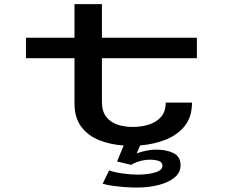

<svg xmlns="http://www.w3.org/2000/svg" viewBox="-20 -678 1140 906"><path d="M331.5 -190.5V-403.5H102.5V-500H331.5V-658.5H461V-500H909V-403.5H461V-197Q461 -153 480.8 -127.2Q500.5 -101.5 533.5 -90.2Q566.5 -79 607 -79Q646.5 -79 682 -90Q717.5 -101 739.8 -126.2Q762 -151.5 762 -194H886Q886 -125.5 850.8 -82.5Q815.5 -39.5 759.5 -18Q703.5 3.5 641.5 8L625 45.5Q645.5 38 670.5 33Q695.5 28 716.5 28Q765.5 28 798.8 44.5Q832 61 832 101.5Q832 136.5 803.2 160Q774.5 183.5 727.5 195.2Q680.5 207 625.5 207Q602 207 569.8 204.8Q537.5 202.5 508.2 198.2Q479 194 464.5 188.5L495 126Q519.5 135 558.5 140.5Q597.5 146 629.5 146Q677.5 146 712 135.8Q746.5 125.5 746.5 104Q746.5 87.5 729.2 81.5Q712 75.5 687 75.5Q663.5 75.5 637.5 83.2Q611.5 91 599.5 100L532.5 84L563.5 8.5Q501.5 4.5 448.8 -16.2Q396 -37 363.8 -79.5Q331.5 -122 331.5 -190.5Z"/></svg>

Font: Trispace Expanded Medium
Style: Regular
Weight: 500
Width: 7
Designer: Tyler Finck
Foundry: Etcetera Type Company
Version: Version 1.210; ttfautohint (v1.8.3)